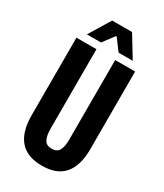

<svg xmlns="http://www.w3.org/2000/svg" viewBox="-202 -883 830 972"><g transform="rotate(30 212.5 -397.0)"><path d="M213 10Q126 10 83.5 -39.5Q41 -89 41 -185V-639H158V-174.5Q158 -131.5 170.5 -110.2Q183 -89 212.5 -89Q243 -89 255.2 -110.2Q267.5 -131.5 267.5 -174.5V-639H384V-185Q384 -89 341.8 -39.5Q299.5 10 213 10ZM154.5 -804.5H270.5L346.5 -680H263.5L214.5 -746H210.5L161 -680H78.5Z"/></g></svg>

Font: Anek Tamil Condensed SemiBold
Style: Regular
Weight: 600
Width: 3
Designer: Aadarsh Rajan (Tamil), Yesha Goshar (Latin)
Foundry: Ek Type
Version: Version 1.003